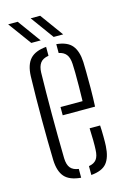

<svg xmlns="http://www.w3.org/2000/svg" viewBox="-116 -804 574 866"><g transform="rotate(-15 171.0 -371.0)"><path d="M51 -103.5Q50 -145 49.2 -193Q48.5 -241 48.5 -292.5Q48.5 -344 49 -395.5Q49.5 -447 51 -495.5Q53 -549 76.8 -575Q100.5 -601 152 -605.5V-564Q124.5 -559.5 113 -543.5Q101.5 -527.5 100.5 -500Q99.5 -454 99 -405Q98.5 -356 98.5 -305.2Q98.5 -254.5 99 -202.8Q99.5 -151 100.5 -99.5Q101.5 -68.5 113.8 -53.8Q126 -39 152 -35.5V5.5Q99 1 76 -25Q53 -51 51 -103.5ZM199.5 5.5V-36Q224 -40 235.2 -54.8Q246.5 -69.5 247.5 -99.5Q248.5 -114.5 248.2 -143.5Q248 -172.5 246.5 -200H295.5Q297 -178.5 297.2 -149Q297.5 -119.5 296.5 -103.5Q293.5 -51 272.2 -25Q251 1 199.5 5.5ZM144.5 -288V-326.5H247.5Q248.5 -360.5 248.8 -396Q249 -431.5 248.8 -459.8Q248.5 -488 247.5 -500Q246 -530 234 -545Q222 -560 199.5 -564V-605.5Q250.5 -600.5 272.2 -573.8Q294 -547 296.5 -496.5Q297 -485.5 297.5 -451.2Q298 -417 297.8 -372.8Q297.5 -328.5 295.5 -288ZM92 -640 13 -748H57.5L136 -640ZM196.5 -640 118 -748H162.5L241 -640Z"/></g></svg>

Font: Big Shoulders Stencil Text Thin ExtraLight
Style: Regular
Weight: 250
Version: Version 2.001